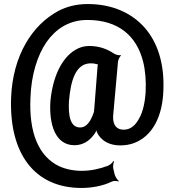

<svg xmlns="http://www.w3.org/2000/svg" viewBox="-20 -711 871 952"><path d="M548 152 542 126C539 115 542 97 546 89L542 88C538 95 526 107 515 111C475 126 431 136 386 136C344 136 306 128 273 113C171 64 123 -54 131 -226C135 -340 165 -436 211 -503C255 -565 320 -612 413 -612C567 -612 658 -533 690 -404C711 -319 708 -189 670 -124C655 -96 632 -68 594 -68C550 -68 536 -102 542 -148L565 -405C566 -414 574 -432 580 -435L578 -438C572 -435 553 -440 546 -445C512 -467 475 -483 422 -483C398 -483 376 -477 354 -464C283 -422 241 -325 230 -210C222 -93 255 9 349 9C391 9 422 -12 444 -41C451 -49 460 -65 460 -74H456C456 -65 463 -48 470 -39C491 -9 527 10 576 10C601 10 623 6 643 -1C738 -36 786 -137 790 -262C796 -396 761 -501 698 -573C635 -645 539 -691 415 -691C361 -691 311 -679 268 -656C140 -587 43 -436 35 -226C25 53 153 221 384 221C435 221 490 211 533 190C542 185 560 185 567 189L569 186C562 182 550 163 548 152ZM464 -385 447 -167C447 -166 445 -158 445 -158L448 -160C448 -160 445 -155 445 -154C433 -119 414 -79 377 -79C327 -79 318 -141 322 -210C330 -306 353 -397 430 -397C441 -397 450 -396 459 -393C461 -392 468 -391 470 -392L467 -395C466 -394 465 -388 464 -385Z"/></svg>

Font: Asimov
Style: EdgeNar
Weight: 500
Designer: Google
Version: Version 2.000980: 2014